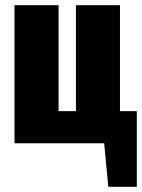

<svg xmlns="http://www.w3.org/2000/svg" viewBox="-20 -553 548 741"><path d="M443 -124H508V168H398L382 0H36V-533H206V-124H273V-533H443Z"/></svg>

Font: Fira Sans Extra Condensed ExtraBold
Style: Regular
Weight: 800
Width: 1
Designer: Carrois Corporate & Edenspiekermann AG
Foundry: Carrois Corporate GbR & Edenspiekermann AG
Version: Version 4.203